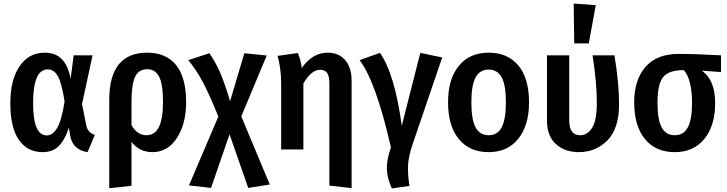

<svg xmlns="http://www.w3.org/2000/svg" viewBox="-20 -840 4086 1079"><path d="M232 -544Q291 -544 326.5 -508.5Q362 -473 377 -398L394 -529H500L441 -255L465 -135Q474 -93 513 -82L472 15Q388 2 374 -79L367 -123Q346 -56 311.5 -20.5Q277 15 220 15Q134 15 86 -54Q38 -123 38 -260Q38 -390 89.5 -467Q141 -544 232 -544ZM248 -450Q166 -450 166 -260Q166 -79 243 -79Q276 -79 301 -120.5Q326 -162 343 -270Q327 -372 305.5 -411Q284 -450 248 -450Z M807 -544Q914 -544 970 -474Q1026 -404 1026 -266Q1026 -145 974.5 -65Q923 15 836 15Q763 15 719 -43V204L594 218V-279Q594 -544 807 -544ZM804 -80Q896 -80 896 -265Q896 -368 874 -409.5Q852 -451 808 -451Q759 -451 739 -408Q719 -365 719 -267V-137Q750 -80 804 -80Z M1336 -186 1496 197 1375 216 1270 -85 1166 216 1042 202 1207 -185Q1155 -314 1118.5 -381.5Q1082 -449 1038 -502L1157 -541Q1191 -491 1216 -434.5Q1241 -378 1273 -271L1353 -541L1479 -528Z M1821 -544Q1884 -544 1920 -502Q1956 -460 1956 -387V217L1831 203V-371Q1831 -413 1818 -430.5Q1805 -448 1779 -448Q1730 -448 1685 -371V0H1560V-370Q1560 -456 1540 -526L1654 -542Q1671 -501 1676 -458Q1736 -544 1821 -544Z M2115 -543Q2198 -426 2238 -133L2342 -543L2465 -517L2297 -24Q2277 35 2273.5 84.5Q2270 134 2281 205L2182 219Q2155 159 2154 107.5Q2153 56 2177 -11Q2093 -381 2001 -502Z M2953 -265Q2953 -135 2892.5 -60Q2832 15 2726 15Q2619 15 2558.5 -58.5Q2498 -132 2498 -265Q2498 -396 2558.5 -470Q2619 -544 2726 -544Q2833 -544 2893 -472Q2953 -400 2953 -265ZM2629 -265Q2629 -167 2653 -123.5Q2677 -80 2726 -80Q2775 -80 2799 -124Q2823 -168 2823 -265Q2823 -363 2799 -406Q2775 -449 2726 -449Q2677 -449 2653 -405.5Q2629 -362 2629 -265Z M3204 -820 3328 -811 3289 -596H3207ZM3433 -529Q3459 -373 3459 -255Q3459 -117 3393.5 -51Q3328 15 3233 15Q3154 15 3104 -30.5Q3054 -76 3054 -161V-529H3179V-163Q3179 -80 3241 -80Q3281 -80 3307.5 -121.5Q3334 -163 3334 -262Q3334 -377 3310 -529Z M4032 -529V-435L3924 -443Q3999 -391 3999 -261Q3999 -134 3938.5 -59.5Q3878 15 3772 15Q3665 15 3604.5 -58.5Q3544 -132 3544 -265Q3544 -391 3607.5 -464Q3671 -537 3793 -537Q3890 -537 4032 -529ZM3869 -261Q3869 -393 3823 -446H3822Q3739 -446 3707 -407Q3675 -368 3675 -264Q3675 -166 3699 -123Q3723 -80 3772 -80Q3821 -80 3845 -123.5Q3869 -167 3869 -261Z"/></svg>

Font: Fira Sans Condensed Medium
Style: Regular
Weight: 500
Width: 3
Designer: Carrois Corporate & Edenspiekermann AG
Foundry: Carrois Corporate GbR & Edenspiekermann AG
Version: Version 4.203;PS 004.203;hotconv 1.0.88;makeotf.lib2.5.64775